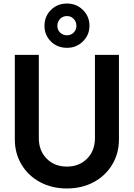

<svg xmlns="http://www.w3.org/2000/svg" viewBox="-20 -1056 758 1088"><path d="M64 -266V-745H200V-273Q200 -202 244.5 -157Q289 -112 359 -112Q429 -112 473.5 -157Q518 -202 518 -273V-745H654V-266Q654 -187 616 -123.5Q578 -60 511 -24Q444 12 359 12Q274 12 207 -24Q140 -60 102 -123.5Q64 -187 64 -266ZM232 -910Q232 -963 268.5 -999.5Q305 -1036 360 -1036Q413 -1036 450 -999.5Q487 -963 487 -910Q487 -858 450 -821.5Q413 -785 360 -785Q305 -785 268.5 -821Q232 -857 232 -910ZM360 -856Q382 -856 397.5 -871.5Q413 -887 413 -910Q413 -933 397.5 -949Q382 -965 360 -965Q336 -965 320.5 -949Q305 -933 305 -910Q305 -887 320.5 -871.5Q336 -856 360 -856Z"/></svg>

Font: Evergrow Sans
Style: Bold
Weight: 700
Foundry: 10Web
Version: Version 1.000